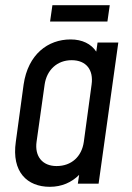

<svg xmlns="http://www.w3.org/2000/svg" viewBox="-20 -708 508 740"><path d="M403 -688H182L173 -625H394ZM356 -544 351 -509C331 -539 297 -556 252 -556C165 -556 88 -499 71 -382L41 -162C24 -45 85 12 172 12C218 12 256 -5 285 -34L280 0H360L436 -544ZM333 -382 303 -161C295 -105 256 -68 198 -68C143 -68 113 -106 121 -162L152 -382C160 -438 200 -476 256 -476C313 -476 341 -438 333 -382Z"/></svg>

Font: Mohave
Style: Italic
Weight: 400
Italic angle: -8°
Designer: Gumpita Rahayu
Foundry: Tokotype
Version: Version 2.002;PS 002.002;hotconv 1.0.88;makeotf.lib2.5.64775